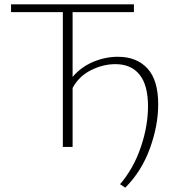

<svg xmlns="http://www.w3.org/2000/svg" viewBox="-20 -678 846 886"><path d="M524 -416Q611 -416 660.5 -362Q710 -308 710 -197Q710 -98 671.5 7.5Q633 113 558 188L534 172Q596 100 629.5 2Q663 -96 663 -188Q663 -285 624 -333.5Q585 -382 513 -382Q455 -382 399.5 -354Q344 -326 315 -272V0H270V-622H31V-658H598V-622H315V-323Q354 -369 410 -392.5Q466 -416 524 -416Z"/></svg>

Font: EauTestInfant Light
Style: Regular
Weight: 300
Designer: Christian Thalmann (Catharsis Fonts)
Version: Version 0.001;PS 000.001;hotconv 1.0.88;makeotf.lib2.5.64775